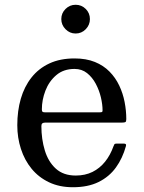

<svg xmlns="http://www.w3.org/2000/svg" viewBox="-20 -775 603 805"><path d="M52.5 -250Q52.5 -197.5 67.8 -150.5Q83 -103.5 112.5 -67.5Q142 -31.5 185.5 -10.8Q229 10 285.5 10Q349 10 393.5 -12Q438 -34 466 -72.8Q494 -111.5 508 -162.5Q509.5 -168 507.5 -170.5Q505.5 -173 498 -173H469Q461.5 -173 459.5 -169.8Q457.5 -166.5 455.5 -161Q442.5 -124.5 420.5 -97Q398.5 -69.5 367.8 -54.2Q337 -39 297.5 -39Q246 -39 214.2 -67.8Q182.5 -96.5 168 -144Q153.5 -191.5 153.5 -246.5Q153.5 -255 157.8 -258Q162 -261 170 -261H491.5Q502 -261 505.8 -263.2Q509.5 -265.5 509.5 -275.5Q509.5 -311 502.5 -347.2Q495.5 -383.5 480 -416.2Q464.5 -449 439.2 -474.8Q414 -500.5 377.8 -515.2Q341.5 -530 292.5 -530Q232 -530 187 -509Q142 -488 112 -450Q82 -412 67.2 -361Q52.5 -310 52.5 -250ZM169.5 -304Q160.5 -304 158 -306.5Q155.5 -309 155.5 -316.5Q155.5 -356 170.5 -395Q185.5 -434 216 -460Q246.5 -486 292.5 -486Q323 -486 345 -468.5Q367 -451 381.5 -423.8Q396 -396.5 403 -366.8Q410 -337 410 -312Q410 -307 407.8 -305.5Q405.5 -304 395.5 -304ZM297 -634.5Q322 -634.5 339.5 -652.5Q357 -670.5 357 -695Q357 -720 339.5 -737.5Q322 -755 297 -755Q272.5 -755 254.8 -737.5Q237 -720 237 -695Q237 -670.5 254.8 -652.5Q272.5 -634.5 297 -634.5Z"/></svg>

Font: Besley
Style: Regular
Weight: 400
Designer: Owen Earl
Foundry: indestructible type*
Version: Version 4.000